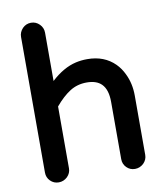

<svg xmlns="http://www.w3.org/2000/svg" viewBox="-83 -798 762 884"><g transform="rotate(-10 297.5 -356.0)"><path d="M65.4 -39.1V-672.9Q65.4 -695.3 82 -712.9Q98.6 -729.5 121.6 -729.5Q144.5 -729.5 161.1 -712.9Q177.7 -696.3 177.7 -672.9V-447.3Q234.4 -500 293.9 -513.7Q319.3 -519.5 347.7 -519.5Q426.8 -519.5 476.6 -469.7Q498 -448.2 511.7 -418.9Q534.2 -373 534.2 -316.4V-39.1Q534.2 -16.6 517.6 0Q500 16.6 477.1 16.6Q454.1 16.6 438 0.5Q421.9 -15.6 421.9 -39.1V-306.6Q421.9 -364.3 395.5 -390.6Q372.1 -414.1 326.2 -414.1Q282.2 -414.1 247.6 -392.1Q212.9 -370.1 177.7 -328.1V-39.1Q177.7 -16.6 161.1 0Q143.6 16.6 120.6 16.6Q97.7 16.6 81.5 0.5Q65.4 -15.6 65.4 -39.1Z"/></g></svg>

Font: FakePearl
Style: SemiBold
Weight: 400
Version: Version 1.2